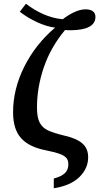

<svg xmlns="http://www.w3.org/2000/svg" viewBox="-20 -805 531 1028"><path d="M268 151Q311 139 328.5 121Q346 103 346 75Q346 54 336 41.5Q326 29 301 19.5Q276 10 227 0Q137 -17 93.5 -64.5Q50 -112 50 -204Q50 -328 110 -448Q170 -568 275 -657Q229 -663 179 -686Q129 -709 86 -742L119 -785Q161 -752 211.5 -729.5Q262 -707 316 -702Q344 -724 376.5 -739.5Q409 -755 439 -755Q464 -755 477.5 -744.5Q491 -734 491 -715Q491 -644 358 -643L328 -644Q252 -553 215 -445.5Q178 -338 178 -230Q178 -176 192.5 -148.5Q207 -121 236.5 -107Q266 -93 328 -78Q390 -64 421 -37Q452 -10 452 37Q452 97 405 143Q358 189 268 203Z"/></svg>

Font: Noto Serif SemiBold
Style: Regular
Weight: 600
Designer: Monotype Design Team
Foundry: Monotype Imaging Inc.
Version: Version 1.001